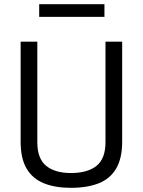

<svg xmlns="http://www.w3.org/2000/svg" viewBox="-20 -891 685 921"><path d="M320 10Q244 10 190 -12Q136 -34 107.5 -82.5Q79 -131 79 -211V-691H159V-209Q159 -130 201.5 -95.5Q244 -61 320 -61Q400 -61 443 -95.5Q486 -130 486 -209V-691H566V-211Q566 -132 537.5 -83Q509 -34 454 -12Q399 10 320 10ZM168 -810V-871H481V-810Z"/></svg>

Font: Cairo
Style: Regular
Weight: 400
Designer: Mohamed Gaber, Accademia di Belle Arti di Urbino
Foundry: Kief Type Foundry, Accademia di Belle Arti di Urbino
Version: Version 3.120